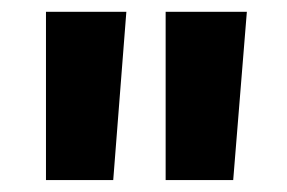

<svg xmlns="http://www.w3.org/2000/svg" viewBox="-20 -802 481 322"><path d="M57.1 -782.2H191.9L169.9 -500H57.1ZM257.8 -782.2H394L371.1 -500H257.8Z"/></svg>

Font: Kadwa
Style: Regular
Weight: 400
Designer: Sol Matas
Foundry: Sol Matas
Version: Version 1.000;PS 001.000;hotconv 1.0.70;makeotf.lib2.5.58329